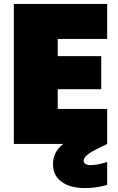

<svg xmlns="http://www.w3.org/2000/svg" viewBox="-20 -728 596 971"><path d="M272 -531V-444H492V-277H272V-177H522V0L479 21Q438 41 420.5 56Q403 71 403 86Q403 95 412 101Q421 107 437 107Q474 107 522 91V207Q469 223 409 223Q334 223 291 191Q248 159 248 103Q248 73 259.5 48.5Q271 24 299 0H50V-708H522V-531Z"/></svg>

Font: Poppins Black A&M
Style: Regular
Weight: 900
Designer: Ninad Kale (Devanagari), Jonny Pinhorn (Latin)
Foundry: Indian Type Foundry
Version: 4.004